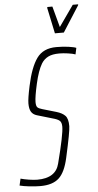

<svg xmlns="http://www.w3.org/2000/svg" viewBox="-79 -942 502 986"><g transform="rotate(-5 172.5 -448.5)"><path d="M-18 -4 -10 -39Q7 -34 32.5 -30Q58 -26 76 -26Q171 -26 189 -99Q227 -246 227 -286Q227 -308 217 -317Q207 -326 180 -333L102 -356Q82 -362 73 -377Q64 -392 64 -420Q64 -445 78 -510Q98 -604 131 -650Q164 -696 232 -696Q266 -696 294.5 -692Q323 -688 334 -683L327 -650Q313 -655 288.5 -658.5Q264 -662 244 -662Q208 -662 186.5 -651Q165 -640 152 -619Q131 -584 116 -517Q101 -450 101 -424Q101 -404 107.5 -397Q114 -390 132 -385L204 -364Q234 -355 248.5 -339.5Q263 -324 263 -286Q263 -259 233 -125Q217 -52 184.5 -22Q152 8 89 8Q63 8 32 4.5Q1 1 -18 -4ZM231 -767 203 -900 204 -905H230L259 -797L335 -905H363L362 -900L277 -767Z"/></g></svg>

Font: Saira Ultra Condensed Thin
Style: Italic
Weight: 100
Width: 1
Italic angle: -12°
Designer: Hector Gatti with collaboration of the Omnibus-Type team
Foundry: Omnibus-Type
Version: Version 1.001; ttfautohint (v1.8)